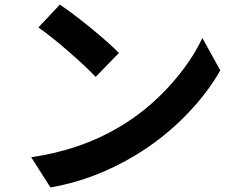

<svg xmlns="http://www.w3.org/2000/svg" viewBox="-20 -780 1040 838"><path d="M241.2 -759.8Q295.9 -723.6 376.5 -657.7Q457 -591.8 499 -548.8L397.5 -444.3Q357.4 -487.3 279.3 -555.2Q201.2 -623 147.5 -660.2ZM116.2 -93.8Q331.1 -125 499 -224.6Q621.1 -296.9 717.3 -402.3Q813.5 -507.8 863.3 -614.3L941.4 -472.7Q882.8 -369.1 786.1 -271.5Q689.5 -173.8 571.3 -102.5Q393.6 4.9 200.2 38.1Z"/></svg>

Font: Nasu
Style: Bold
Weight: 700
Designer: Ryoko NISHIZUKA (kana &amp; ideographs); Paul D. Hunt (Latin, Greek &amp; Cyrillic); Wenlong ZHANG (bopomofo); Sandoll C
Version: Version 2014.1215